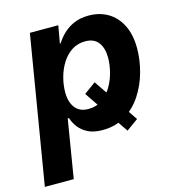

<svg xmlns="http://www.w3.org/2000/svg" viewBox="-127 -640 846 937"><g transform="rotate(-15 296.0 -172.0)"><path d="M350.6 -226.1 504.4 0.5 444.8 43.5 291.5 -183.1ZM-16.1 204.1 107.9 -541H251.5L235.8 -452.6H239.7Q254.4 -476.6 277.1 -498.5Q299.8 -520.5 331.8 -534.4Q363.8 -548.3 405.8 -548.3Q460.4 -548.3 502.7 -523.7Q544.9 -499 569.3 -450.9Q593.8 -402.8 593.8 -333Q593.8 -273.9 577.1 -213.6Q560.5 -153.3 527.6 -103Q494.6 -52.7 444.8 -21.7Q395 9.3 328.6 9.3Q283.7 9.3 254.4 -5.9Q225.1 -21 208.3 -43.9Q191.4 -66.9 184.6 -89.8H178.2L129.9 204.1ZM288.1 -107.9Q328.6 -107.9 358.2 -128.9Q387.7 -149.9 407 -182.9Q426.3 -215.8 435.8 -253.7Q445.3 -291.5 445.3 -325.2Q445.3 -374 423.6 -402.6Q401.9 -431.2 357.4 -431.2Q318.8 -431.2 289.3 -411.9Q259.8 -392.6 239.7 -360.6Q219.7 -328.6 209.5 -290.8Q199.2 -252.9 199.2 -215.8Q199.2 -166 221.9 -137Q244.6 -107.9 288.1 -107.9Z"/></g></svg>

Font: Inter 17pt
Style: Bold Italic
Weight: 700
Italic angle: -9.3988°
Version: Version 4.001;git-66647c0bb